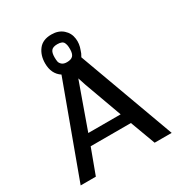

<svg xmlns="http://www.w3.org/2000/svg" viewBox="-204 -1038 1112 1182"><g transform="rotate(-30 352.0 -447.5)"><path d="M25 0 264 -650Q211 -685 211 -760Q211 -817 241 -856Q271 -895 333 -895Q383 -895 414.5 -867Q446 -839 451 -797Q456 -760 441 -721Q438 -710 434 -701.5Q430 -693 426.5 -687.5Q423 -682 423 -681L672 0H551L485 -178H199L133 0ZM227 -256H457Q368 -501 360 -523L348 -560L342 -578Q332 -550 294 -444Q256 -338 227 -256ZM280 -764Q280 -744 282.5 -732Q285 -720 297 -709.5Q309 -699 332 -699Q362 -699 375 -713Q388 -727 388 -759Q388 -775 386.5 -784.5Q385 -794 380.5 -804.5Q376 -815 364.5 -820Q353 -825 335 -825Q304 -825 292 -810.5Q280 -796 280 -764Z"/></g></svg>

Font: Coval
Style: Medium
Weight: 500
Foundry: Context Ltd
Version: Version 001.000